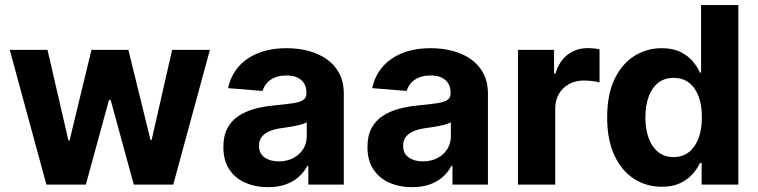

<svg xmlns="http://www.w3.org/2000/svg" viewBox="-20 -748 3073 778"><path d="M168 0 19.5 -545.9H172.5L257.2 -178.9H261.9L350.6 -545.9H500.2L589.8 -181.1H594.5L677.5 -545.9H830.5L682 0H522.1L428.3 -343.4H421.7L327.9 0Z M1066.3 10.4Q1014.3 10.4 973.1 -8Q931.9 -26.3 908.5 -62.4Q885.1 -98.5 885.1 -152.3Q885.1 -198 901.6 -228.7Q918.1 -259.4 946.9 -278.3Q975.7 -297.2 1012.5 -307.1Q1049.2 -317 1089.9 -320.7Q1137.4 -325.3 1166.4 -329.6Q1195.3 -333.9 1208.5 -342.9Q1221.8 -352 1221.8 -369.3V-371.7Q1221.8 -394.2 1212.3 -410Q1202.8 -425.7 1184.8 -433.9Q1166.8 -442.2 1141.1 -442.2Q1114 -442.2 1094.1 -434.1Q1074.2 -426 1061.7 -411.9Q1049.2 -397.8 1044 -379.5L904.2 -390.8Q914.8 -440.6 946 -477Q977.2 -513.3 1026.8 -533Q1076.4 -552.7 1141.7 -552.7Q1187.1 -552.7 1228.6 -542.1Q1270.1 -531.4 1302.7 -509.1Q1335.4 -486.7 1354.2 -451.7Q1373.1 -416.7 1373.1 -368.2V0H1229.4V-76H1225.5Q1212.2 -50.5 1190.3 -31.1Q1168.4 -11.7 1137.6 -0.7Q1106.8 10.4 1066.3 10.4ZM1109.5 -94.1Q1142.9 -94.1 1168.4 -107.5Q1193.9 -120.9 1208.4 -143.7Q1222.9 -166.5 1222.9 -194.9V-252.7Q1216.1 -248.4 1203.7 -244.6Q1191.3 -240.8 1176 -237.8Q1160.7 -234.8 1145.7 -232.5Q1130.6 -230.3 1118.3 -228.5Q1091.4 -224.7 1071.4 -216.1Q1051.5 -207.4 1040.4 -193.1Q1029.4 -178.8 1029.4 -157.4Q1029.4 -126.3 1051.9 -110.2Q1074.4 -94.1 1109.5 -94.1Z M1650.3 10.4Q1598.2 10.4 1557.1 -8Q1515.9 -26.3 1492.5 -62.4Q1469 -98.5 1469 -152.3Q1469 -198 1485.5 -228.7Q1502.1 -259.4 1530.9 -278.3Q1559.7 -297.2 1596.4 -307.1Q1633.2 -317 1673.9 -320.7Q1721.4 -325.3 1750.3 -329.6Q1779.3 -333.9 1792.5 -342.9Q1805.8 -352 1805.8 -369.3V-371.7Q1805.8 -394.2 1796.3 -410Q1786.8 -425.7 1768.8 -433.9Q1750.8 -442.2 1725.1 -442.2Q1697.9 -442.2 1678.1 -434.1Q1658.2 -426 1645.7 -411.9Q1633.2 -397.8 1628 -379.5L1488.2 -390.8Q1498.8 -440.6 1530 -477Q1561.2 -513.3 1610.8 -533Q1660.4 -552.7 1725.7 -552.7Q1771.1 -552.7 1812.6 -542.1Q1854.1 -531.4 1886.7 -509.1Q1919.3 -486.7 1938.2 -451.7Q1957.1 -416.7 1957.1 -368.2V0H1813.4V-76H1809.5Q1796.2 -50.5 1774.3 -31.1Q1752.3 -11.7 1721.6 -0.7Q1690.8 10.4 1650.3 10.4ZM1693.5 -94.1Q1726.9 -94.1 1752.4 -107.5Q1777.9 -120.9 1792.4 -143.7Q1806.9 -166.5 1806.9 -194.9V-252.7Q1800.1 -248.4 1787.7 -244.6Q1775.3 -240.8 1760 -237.8Q1744.7 -234.8 1729.6 -232.5Q1714.6 -230.3 1702.2 -228.5Q1675.4 -224.7 1655.4 -216.1Q1635.4 -207.4 1624.4 -193.1Q1613.4 -178.8 1613.4 -157.4Q1613.4 -126.3 1635.9 -110.2Q1658.4 -94.1 1693.5 -94.1Z M2078.8 0V-545.9H2225.1V-450H2231Q2245.8 -501.1 2281 -527.1Q2316.2 -553.1 2361.8 -553.1Q2373.1 -553.1 2386.2 -551.9Q2399.3 -550.6 2409.3 -548V-413.9Q2398.7 -417.5 2379.9 -419.6Q2361.1 -421.7 2345.2 -421.7Q2312.1 -421.7 2285.8 -407.3Q2259.6 -392.9 2244.7 -367.4Q2229.8 -342 2229.8 -308.4V0Z M2661.8 8.8Q2599.6 8.8 2549.3 -23.4Q2498.9 -55.6 2469.6 -118.3Q2440.3 -181 2440.3 -272.1Q2440.3 -365.9 2470.6 -428.3Q2500.9 -490.6 2551.1 -521.7Q2601.3 -552.7 2661 -552.7Q2706.8 -552.7 2737.5 -537.4Q2768.3 -522 2787.4 -499Q2806.4 -476.1 2816.3 -453.7H2820.8V-727.5H2971.8V0H2823.1V-87.5H2816.3Q2805.9 -64.9 2786.4 -42.8Q2767 -20.7 2736.5 -6Q2706.1 8.8 2661.8 8.8ZM2709.5 -111.5Q2745.9 -111.5 2771.5 -131.7Q2797.1 -151.9 2810.6 -188Q2824.1 -224.1 2824.1 -272.5Q2824.1 -321.4 2810.8 -357.3Q2797.5 -393.2 2771.8 -412.8Q2746.1 -432.4 2709.5 -432.4Q2672.1 -432.4 2646.7 -412.1Q2621.3 -391.8 2608.3 -355.8Q2595.2 -319.8 2595.2 -272.5Q2595.2 -225.2 2608.3 -188.8Q2621.5 -152.4 2647 -132Q2672.5 -111.5 2709.5 -111.5Z"/></svg>

Font: Inter V
Style: 
Weight: 400
Designer: Rasmus Andersson
Foundry: rsms
Version: Version 4.000;git-a3f224843